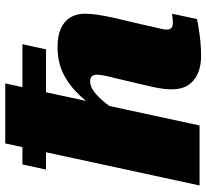

<svg xmlns="http://www.w3.org/2000/svg" viewBox="-48 -750 804 749"><g transform="rotate(-90 354.5 -376.0)"><path d="M87 -691 67 -599H536L556 -691ZM635 -233 660 -339Q667 -372 671 -398.5Q675 -425 675 -448Q675 -480 660.5 -504Q646 -528 617.5 -541Q589 -554 545 -554Q486 -554 440 -531Q394 -508 355.5 -466.5Q317 -425 279 -368L278 -298Q302 -336 325 -365Q348 -394 369.5 -410.5Q391 -427 411 -427Q425 -427 431 -420Q437 -413 437 -402Q437 -390 434.5 -376Q432 -362 427 -343L404 -246Q395 -209 389.5 -183.5Q384 -158 382 -140.5Q380 -123 380 -108Q380 -70 396 -45Q412 -20 441.5 -7Q471 6 510 6Q538 6 563.5 3.5Q589 1 612 -2.5Q635 -6 654 -10L675 -107Q671 -107 665.5 -106.5Q660 -106 654 -105Q648 -104 641 -104Q627 -104 620 -109.5Q613 -115 613 -128Q613 -136 616 -149Q619 -162 624 -183Q629 -204 635 -233ZM169 -758 5 0H239L403 -758Z"/></g></svg>

Font: Roboto Serif Black
Style: Italic
Weight: 900
Italic angle: -10°
Version: Version 1.008